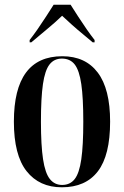

<svg xmlns="http://www.w3.org/2000/svg" viewBox="-20 -786 528 816"><path d="M243 10Q147 10 93 -58.5Q39 -127 39 -269Q39 -547 245 -547Q343 -547 395.5 -477.5Q448 -408 448 -269Q448 -126 396 -58Q344 10 243 10ZM244 0Q278 0 297.5 -25Q317 -50 325.5 -109Q334 -168 334 -269Q334 -370 325.5 -428.5Q317 -487 297.5 -512Q278 -537 243 -537Q210 -537 190.5 -512Q171 -487 162.5 -428.5Q154 -370 154 -269Q154 -168 163 -109Q172 -50 192 -25Q212 0 244 0ZM106 -616Q121 -635 139.5 -661.5Q158 -688 176 -716Q194 -744 208 -766H280Q294 -744 312 -716Q330 -688 348.5 -661.5Q367 -635 382 -616V-606H374Q358 -620 334 -639.5Q310 -659 286 -680.5Q262 -702 244 -719Q214 -690 178 -660.5Q142 -631 113 -606H106Z"/></svg>

Font: Noto Serif Display ExtraCondensed SemiBold
Style: Regular
Weight: 600
Width: 2
Designer: Monotype Design Team
Foundry: Monotype Imaging Inc.
Version: Version 2.009